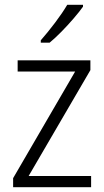

<svg xmlns="http://www.w3.org/2000/svg" viewBox="-20 -785 436 805"><path d="M362 0H35V-38L295 -485H54V-532H359V-491L100 -47H362ZM328 -757Q313 -736 289 -708Q265 -680 238 -652.5Q211 -625 188 -606H151V-616Q180 -649 211 -690Q242 -731 262 -765H328Z"/></svg>

Font: Noto Sans Arabic UI SmCn Lt
Style: Regular
Weight: 300
Width: 4
Designer: Monotype Design Team, Nadine Chahine and Nizar Qandah
Foundry: Monotype Imaging Inc.
Version: Version 2.010; ttfautohint (v1.8.4.7-5d5b)